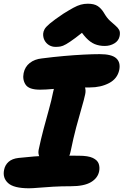

<svg xmlns="http://www.w3.org/2000/svg" viewBox="-29 -1001 665 1032"><path d="M186 -519Q127 -519 109 -545.5Q91 -572 98 -608Q105 -642 131 -662.5Q157 -683 196 -687Q258 -695 315 -700Q372 -705 421 -707.5Q470 -710 507 -710Q571 -710 595.5 -688Q620 -666 612 -625Q602 -578 557.5 -554.5Q513 -531 454 -531Q410 -531 374.5 -530Q339 -529 310.5 -527Q282 -525 259.5 -523Q237 -521 219 -520Q201 -519 186 -519ZM273 -120Q224 -120 198 -141Q172 -162 179 -197Q191 -254 205.5 -308.5Q220 -363 234 -413Q248 -463 256 -504Q264 -545 282.5 -565Q301 -585 339 -585Q383 -585 410 -559Q437 -533 429 -495Q423 -466 409.5 -420.5Q396 -375 380.5 -316.5Q365 -258 351 -189Q338 -120 273 -120ZM127 11Q45 11 14.5 -17Q-16 -45 -7 -88Q-2 -114 17 -131Q36 -148 70 -152Q119 -157 154 -160Q189 -163 216.5 -164Q244 -165 269.5 -165Q295 -165 324.5 -164.5Q354 -164 394 -164Q445 -164 470 -152Q495 -140 501.5 -121Q508 -102 504 -81Q497 -44 460 -22Q423 0 352 0Q301 0 257 2.5Q213 5 179.5 8Q146 11 127 11ZM270 -749Q250 -749 234.5 -758.5Q219 -768 210.5 -784Q202 -800 203 -820Q204 -832 210.5 -844Q217 -856 239.5 -875Q262 -894 311 -927Q343 -947 365 -959Q387 -971 405 -976Q423 -981 443 -981Q477 -981 496 -968.5Q515 -956 529 -933Q545 -905 562 -889.5Q579 -874 592 -863Q605 -852 611.5 -840Q618 -828 614 -807Q609 -782 586 -768Q563 -754 534 -754Q504 -754 480 -764Q456 -774 433.5 -798Q411 -822 385 -864L457 -862Q407 -820 376 -797Q345 -774 326.5 -763.5Q308 -753 295.5 -751Q283 -749 270 -749Z"/></svg>

Font: Shantell Sans ExtraBold
Style: Italic
Weight: 800
Italic angle: -11°
Designer: Stephen Nixon, Anya Danilova, Shantell Martin
Foundry: Arrow Type
Version: Version 1.011;[c5ecc13dd]